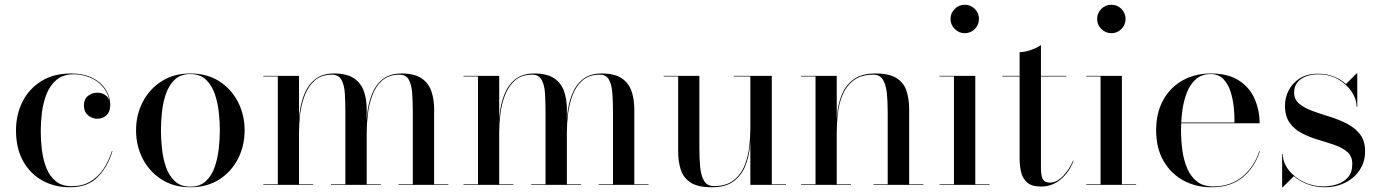

<svg xmlns="http://www.w3.org/2000/svg" viewBox="-20 -780 5821 810"><path d="M275 10Q209.5 10 158 -18.8Q106.5 -47.5 77 -101.2Q47.5 -155 47.5 -230Q47.5 -295 74.2 -349.5Q101 -404 153 -437Q205 -470 280.5 -470Q331.5 -470 368.5 -452Q405.5 -434 425.2 -403.5Q445 -373 445 -336Q445 -309 429.5 -294Q414 -279 391 -279Q378.5 -279 365.2 -284.8Q352 -290.5 343 -302.8Q334 -315 334 -335Q334 -361.5 351 -375.2Q368 -389 391 -389Q412.5 -389 428.2 -375.8Q444 -362.5 444 -336H442.5Q442.5 -367.5 429.2 -391.8Q416 -416 394.2 -432.8Q372.5 -449.5 345.5 -458Q318.5 -466.5 290.5 -466.5Q246 -466.5 218.5 -443.2Q191 -420 176.5 -383.5Q162 -347 157 -306.2Q152 -265.5 152 -230Q152 -187 157.2 -145Q162.5 -103 176.5 -69.2Q190.5 -35.5 216 -15Q241.5 5.5 281.5 5.5Q327.5 5.5 360.5 -13.8Q393.5 -33 416 -66.5Q438.5 -100 452 -142.5H454.5Q435 -77.5 393 -33.8Q351 10 275 10Z M783 10Q713 10 661.5 -23Q610 -56 582 -110.5Q554 -165 554 -230Q554 -295 582 -349.5Q610 -404 661.5 -437Q713 -470 783 -470Q854 -470 905.2 -437Q956.5 -404 984.2 -349.5Q1012 -295 1012 -230Q1012 -165 984.2 -110.5Q956.5 -56 905.2 -23Q854 10 783 10ZM783 7.5Q824 7.5 848.8 -16Q873.5 -39.5 886 -76Q898.5 -112.5 903 -153.8Q907.5 -195 907.5 -230Q907.5 -265.5 903 -306.5Q898.5 -347.5 886 -384Q873.5 -420.5 848.8 -444Q824 -467.5 783 -467.5Q742 -467.5 717.2 -444Q692.5 -420.5 680 -384Q667.5 -347.5 663.2 -306.5Q659 -265.5 659 -230Q659 -195 663.2 -153.8Q667.5 -112.5 680 -76Q692.5 -39.5 717.2 -16Q742 7.5 783 7.5Z M1241.5 -460V-2.5H1301.5V0H1091V-2.5H1152V-457.5H1091V-460ZM1527 -319V-2.5H1587V0H1376.5V-2.5H1437V-308Q1437 -350 1434.8 -385.8Q1432.5 -421.5 1420.5 -443.2Q1408.5 -465 1381 -465Q1335 -465 1307.5 -440.2Q1280 -415.5 1265.5 -377.2Q1251 -339 1246.2 -297.8Q1241.5 -256.5 1241.5 -223L1239 -218.5Q1239 -253.5 1243.2 -296.8Q1247.5 -340 1262.5 -379.5Q1277.5 -419 1308 -444.5Q1338.5 -470 1389.5 -470Q1442 -470 1472 -450.5Q1502 -431 1514.5 -396.8Q1527 -362.5 1527 -319ZM1811.5 -319V-2.5H1871.5V0H1661V-2.5H1721.5V-308Q1721.5 -350 1719 -385.8Q1716.5 -421.5 1705 -443.2Q1693.5 -465 1665.5 -465Q1620 -465 1592.2 -440.2Q1564.5 -415.5 1550.5 -377.2Q1536.5 -339 1531.8 -297.8Q1527 -256.5 1527 -223L1524.5 -218.5Q1524.5 -253.5 1528.8 -296.8Q1533 -340 1547.8 -379.5Q1562.5 -419 1592.8 -444.5Q1623 -470 1674.5 -470Q1727 -470 1757 -450.5Q1787 -431 1799.2 -396.8Q1811.5 -362.5 1811.5 -319Z M2086 -460V-2.5H2146V0H1935.5V-2.5H1996.5V-457.5H1935.5V-460ZM2371.5 -319V-2.5H2431.5V0H2221V-2.5H2281.5V-308Q2281.5 -350 2279.2 -385.8Q2277 -421.5 2265 -443.2Q2253 -465 2225.5 -465Q2179.5 -465 2152 -440.2Q2124.5 -415.5 2110 -377.2Q2095.5 -339 2090.8 -297.8Q2086 -256.5 2086 -223L2083.5 -218.5Q2083.5 -253.5 2087.8 -296.8Q2092 -340 2107 -379.5Q2122 -419 2152.5 -444.5Q2183 -470 2234 -470Q2286.5 -470 2316.5 -450.5Q2346.5 -431 2359 -396.8Q2371.5 -362.5 2371.5 -319ZM2656 -319V-2.5H2716V0H2505.5V-2.5H2566V-308Q2566 -350 2563.5 -385.8Q2561 -421.5 2549.5 -443.2Q2538 -465 2510 -465Q2464.5 -465 2436.8 -440.2Q2409 -415.5 2395 -377.2Q2381 -339 2376.2 -297.8Q2371.5 -256.5 2371.5 -223L2369 -218.5Q2369 -253.5 2373.2 -296.8Q2377.5 -340 2392.2 -379.5Q2407 -419 2437.2 -444.5Q2467.5 -470 2519 -470Q2571.5 -470 2601.5 -450.5Q2631.5 -431 2643.8 -396.8Q2656 -362.5 2656 -319Z M2982.5 10Q2924 10 2893.8 -9.8Q2863.5 -29.5 2852.2 -63.5Q2841 -97.5 2841 -141V-457.5H2780V-460H2930.5V-152Q2930.5 -110 2934 -74.2Q2937.5 -38.5 2950.5 -16.8Q2963.5 5 2991.5 5Q3044.5 5 3075.5 -19.8Q3106.5 -44.5 3121.5 -82.5Q3136.5 -120.5 3141 -162Q3145.5 -203.5 3145.5 -237L3148 -242Q3148 -206.5 3144 -163.2Q3140 -120 3124.5 -80.5Q3109 -41 3075.5 -15.5Q3042 10 2982.5 10ZM3145.5 0V-457.5H3075.5V-460H3236V-2.5H3296V0Z M3510 -460V-2.5H3570V0H3359.5V-2.5H3420.5V-457.5H3359.5V-460ZM3815.5 -319V-2.5H3875.5V0H3665V-2.5H3725V-308Q3725 -350 3721.5 -385.8Q3718 -421.5 3705.2 -443.2Q3692.5 -465 3664.5 -465Q3611.5 -465 3580.2 -440.2Q3549 -415.5 3533.8 -377.5Q3518.5 -339.5 3514.2 -298Q3510 -256.5 3510 -223L3507.5 -218Q3507.5 -253.5 3511.5 -296.8Q3515.5 -340 3531 -379.5Q3546.5 -419 3580.2 -444.5Q3614 -470 3673 -470Q3731.5 -470 3762.2 -450.5Q3793 -431 3804.2 -396.8Q3815.5 -362.5 3815.5 -319Z M4050 -640Q4025.5 -640 4007.8 -657.8Q3990 -675.5 3990 -700Q3990 -725 4007.8 -742.5Q4025.5 -760 4050 -760Q4075 -760 4092.5 -742.5Q4110 -725 4110 -700Q4110 -675.5 4092.5 -657.8Q4075 -640 4050 -640ZM4094.5 -460V-2.5H4154.5V0H3944V-2.5H4004.5V-457.5H3944V-460Z M4372.5 7Q4331.5 7 4312.2 -11Q4293 -29 4287.2 -56.2Q4281.5 -83.5 4281.5 -111V-560Q4304 -560 4330.2 -569.5Q4356.5 -579 4371.5 -590V-72.5Q4371.5 -35 4380.5 -22.2Q4389.5 -9.5 4409.5 -9.5Q4438 -9.5 4464.8 -37.5Q4491.5 -65.5 4506.5 -101.5H4509Q4491 -53.5 4454.8 -23.2Q4418.5 7 4372.5 7ZM4208.5 -457.5V-460H4478.5V-457.5Z M4668.5 -640Q4644 -640 4626.2 -657.8Q4608.5 -675.5 4608.5 -700Q4608.5 -725 4626.2 -742.5Q4644 -760 4668.5 -760Q4693.5 -760 4711 -742.5Q4728.5 -725 4728.5 -700Q4728.5 -675.5 4711 -657.8Q4693.5 -640 4668.5 -640ZM4713 -460V-2.5H4773V0H4562.5V-2.5H4623V-457.5H4562.5V-460Z M5090.5 10Q5025 10 4972.2 -18.8Q4919.5 -47.5 4888.5 -101.2Q4857.5 -155 4857.5 -230Q4857.5 -305 4887.8 -358.8Q4918 -412.5 4970 -441.2Q5022 -470 5087.5 -470Q5161.5 -470 5207 -440.2Q5252.5 -410.5 5273.2 -362.5Q5294 -314.5 5294 -260H4924.5V-263H5188Q5188.5 -292 5185 -327Q5181.5 -362 5171.2 -394Q5161 -426 5140.8 -446.8Q5120.5 -467.5 5087.5 -467.5Q5050.5 -467.5 5026.2 -446.8Q5002 -426 4988 -391.5Q4974 -357 4968.2 -315Q4962.5 -273 4962.5 -230Q4962.5 -187.5 4968.2 -145.2Q4974 -103 4988.8 -69Q5003.5 -35 5029.8 -14.2Q5056 6.5 5097 6.5Q5174.5 6.5 5224.2 -37.2Q5274 -81 5292.5 -142.5H5295Q5275.5 -77.5 5224.8 -33.8Q5174 10 5090.5 10Z M5389 10V-130H5391.5Q5392.5 -93 5417.2 -61.8Q5442 -30.5 5480.8 -12Q5519.5 6.5 5562.5 6.5Q5592.5 6.5 5620.8 -2.5Q5649 -11.5 5667 -32.2Q5685 -53 5685 -88.5Q5685 -120.5 5664.5 -138.5Q5644 -156.5 5611.8 -167.8Q5579.5 -179 5543 -189.8Q5506.5 -200.5 5474.2 -216.8Q5442 -233 5421.5 -261Q5401 -289 5401 -335Q5401 -367 5416.2 -397.8Q5431.5 -428.5 5462.5 -448.8Q5493.5 -469 5540.5 -469Q5577 -469 5607 -457Q5637 -445 5658.5 -425.5L5703 -470H5706V-330H5703Q5703 -362.5 5682 -393.8Q5661 -425 5624.8 -445.8Q5588.5 -466.5 5541.5 -466.5Q5513 -466.5 5489.8 -457.8Q5466.5 -449 5453 -432Q5439.5 -415 5439.5 -390.5Q5439.5 -360.5 5461 -342.5Q5482.5 -324.5 5516.8 -312Q5551 -299.5 5589.2 -287.8Q5627.5 -276 5661.5 -258.8Q5695.5 -241.5 5717.2 -214Q5739 -186.5 5739 -142Q5739 -97.5 5716.5 -63.2Q5694 -29 5655.2 -9.5Q5616.5 10 5568 10Q5530.5 10 5497 -2.5Q5463.5 -15 5438.5 -36.5L5391.5 10Z"/></svg>

Font: Bodoni Moda 72pt
Style: Regular
Weight: 400
Designer: Owen Earl
Foundry: indestructible type
Version: Version 2.005